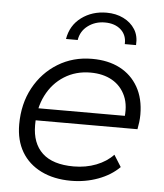

<svg xmlns="http://www.w3.org/2000/svg" viewBox="-53 -782 710 833"><g transform="rotate(5 302.0 -365.0)"><path d="M287 5Q212 5 156.5 -22.5Q101 -50 71.5 -100Q42 -150 42 -219Q42 -309 80 -379Q118 -449 184 -489.5Q250 -530 333 -530Q403 -530 454 -503.5Q505 -477 533.5 -427Q562 -377 562 -307Q562 -291 560 -274.5Q558 -258 555 -243H94L103 -296H522L493 -276Q503 -339 484 -382Q465 -425 425.5 -447.5Q386 -470 331 -470Q267 -470 217 -438.5Q167 -407 139 -351.5Q111 -296 111 -222Q111 -143 156.5 -100.5Q202 -58 293 -58Q346 -58 391 -75.5Q436 -93 465 -124L497 -73Q460 -36 404.5 -15.5Q349 5 287 5ZM212 -606Q222 -666 268.5 -700.5Q315 -735 378 -735Q419 -735 451.5 -719Q484 -703 502 -674.5Q520 -646 517 -606H468Q470 -645 444 -668.5Q418 -692 374 -692Q332 -692 300.5 -668.5Q269 -645 263 -606Z"/></g></svg>

Font: MOST Montserrat
Style: Italic
Weight: 400
Italic angle: -11.3°
Designer: Julieta Ulanovsky
Foundry: Julieta Ulanovsky
Version: Version 8.000;March 11, 2024;FontCreator 15.0.0.2926 64-bit